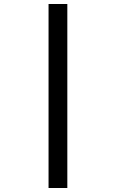

<svg xmlns="http://www.w3.org/2000/svg" viewBox="-20 -812 580 961"><path d="M223 -792V129H317V-792Z"/></svg>

Font: Noto Sans Bengali UI SemiBold
Style: Regular
Weight: 600
Designer: Jelle Bosma - Monotype Design Team
Foundry: Monotype Imaging Inc.
Version: Version 2.003